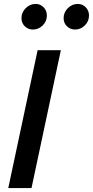

<svg xmlns="http://www.w3.org/2000/svg" viewBox="-20 -955 472 975"><path d="M22 0 171 -700H289L140 0ZM147 -805Q123 -805 106 -821.5Q89 -838 89 -863Q89 -892 110.5 -913.5Q132 -935 161 -935Q185 -935 201.5 -918Q218 -901 218 -876Q218 -847 197 -826Q176 -805 147 -805ZM361 -805Q337 -805 320 -821.5Q303 -838 303 -863Q303 -892 324.5 -913.5Q346 -935 375 -935Q399 -935 415.5 -918Q432 -901 432 -876Q432 -847 411 -826Q390 -805 361 -805Z"/></svg>

Font: Red Hat Text SemiBold
Style: Italic
Weight: 600
Italic angle: -12°
Designer: Pentagram, MCKL
Foundry: Pentagram, MCKL
Version: Version 1.023